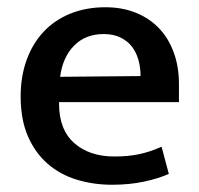

<svg xmlns="http://www.w3.org/2000/svg" viewBox="-20 -500 549 530"><path d="M474 -218H143V-214Q143 -142 185 -105Q227 -68 296 -68Q334 -68 364.5 -74.5Q395 -81 426 -95L446 -20Q417 -7 377 1.5Q337 10 289 10Q238 10 192 -4Q146 -18 111.5 -48Q77 -78 57 -124Q37 -170 37 -234Q37 -289 53.5 -334.5Q70 -380 100.5 -412.5Q131 -445 174.5 -462.5Q218 -480 271 -480Q317 -480 354.5 -465Q392 -450 418.5 -422.5Q445 -395 459.5 -355.5Q474 -316 474 -268ZM368 -290Q368 -314 362 -335Q356 -356 344 -371.5Q332 -387 312.5 -396.5Q293 -406 266 -406Q216 -406 184.5 -374Q153 -342 146 -288Z"/></svg>

Font: Ek Mukta Medium
Style: Regular
Weight: 500
Designer: Girish Dalvi and Yashodeep Gholap
Foundry: Ek Type
Version: Version 2.538;PS 1.002;hotconv 16.6.51;makeotf.lib2.5.65220;